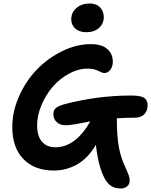

<svg xmlns="http://www.w3.org/2000/svg" viewBox="-20 -931 859 1091"><path d="M470.2 -748Q430.7 -748 407.7 -768.8Q384.8 -789.6 384.8 -821.8Q384.8 -860.4 414.6 -885.7Q444.3 -911.1 490.2 -911.1Q528.3 -911.1 549.1 -888.4Q569.8 -865.7 569.8 -834Q569.8 -796.9 542.7 -772.5Q515.6 -748 470.2 -748ZM351.1 -219.2Q321.8 -219.2 302.5 -237.1Q283.2 -254.9 283.2 -282.2Q283.2 -303.7 296.4 -316.2Q309.6 -328.6 346.2 -338.9Q534.2 -388.2 725.1 -388.2Q780.3 -388.2 799.6 -374.5Q818.8 -360.8 818.8 -332Q818.8 -302.2 800.3 -282.2Q781.7 -262.2 745.1 -262.2Q697.8 -262.2 644 -258.8V-255.9Q644 -156.7 655.5 -94.7Q667 -32.7 692.9 21Q708.5 55.7 712.6 68.4Q716.8 81.1 716.8 95.2Q716.8 116.7 701.7 128.4Q686.5 140.1 668 140.1Q635.7 140.1 613.8 127Q591.8 113.8 575.2 84Q538.6 16.6 524.9 -107.9Q480 -31.7 418.2 3.2Q356.4 38.1 286.1 38.1Q176.8 38.1 113.3 -26.9Q49.8 -91.8 49.8 -209Q49.8 -297.9 88.6 -384.8Q127.4 -471.7 189.7 -536.1Q252 -600.6 333.5 -640.4Q415 -680.2 496.1 -680.2Q559.1 -680.2 590.1 -652.3Q621.1 -624.5 621.1 -580.1Q621.1 -553.7 607.2 -534.9Q593.3 -516.1 574.2 -516.1Q562.5 -516.1 551.3 -522.2Q540 -528.3 522.2 -534.7Q504.4 -541 477.1 -541Q423.8 -541 370.6 -511.7Q317.4 -482.4 278.6 -436.8Q239.7 -391.1 215.3 -333Q190.9 -274.9 190.9 -219.2Q190.9 -157.7 218.3 -126Q245.6 -94.2 294.9 -94.2Q408.7 -94.2 493.2 -241.2Q476.6 -238.3 450.4 -233.2Q424.3 -228 410.9 -225.6Q397.5 -223.1 380.6 -221.2Q363.8 -219.2 351.1 -219.2Z"/></svg>

Font: Shantell Sans Irregular Bouncy
Style: Regular
Weight: 600
Designer: Stephen Nixon, Anya Danilova, Shantell Martin
Foundry: Arrow Type
Version: Version 1.006;[9816181b4]